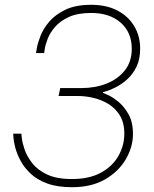

<svg xmlns="http://www.w3.org/2000/svg" viewBox="-20 -770 640 800"><path d="M280 10Q218 10 175.5 -6Q133 -22 106.5 -47.5Q80 -73 65 -101.5Q50 -130 43.5 -155.5Q37 -181 36 -197Q35 -213 35 -213H69Q69 -213 71 -194Q73 -175 82.5 -147Q92 -119 114 -90.5Q136 -62 176 -43Q216 -24 280 -24Q352 -24 400.5 -50.5Q449 -77 473.5 -120.5Q498 -164 498 -213Q498 -259 479 -289.5Q460 -320 430.5 -337.5Q401 -355 368 -362.5Q335 -370 306 -370H224L231 -403H319Q376 -403 423.5 -421.5Q471 -440 500 -476.5Q529 -513 529 -567Q529 -635 483 -675.5Q437 -716 360 -716Q303 -716 266.5 -699Q230 -682 209 -657.5Q188 -633 178.5 -608Q169 -583 166.5 -566Q164 -549 164 -549H130Q130 -549 133.5 -569.5Q137 -590 148.5 -620Q160 -650 185 -679.5Q210 -709 252.5 -729.5Q295 -750 360 -750Q423 -750 468.5 -726.5Q514 -703 539 -661.5Q564 -620 564 -567Q564 -523 548.5 -491.5Q533 -460 510 -439.5Q487 -419 463.5 -407Q440 -395 424.5 -390.5Q409 -386 409 -386V-383Q409 -383 428 -375Q447 -367 471.5 -347.5Q496 -328 515 -295Q534 -262 534 -211Q534 -158 504.5 -107Q475 -56 418.5 -23Q362 10 280 10Z"/></svg>

Font: Be Vietnam Pro Thin
Style: Italic
Weight: 100
Italic angle: -12°
Designer: Lam Bao, Tony Le, Vietanh Nguyen
Foundry: Yellow Type Foundry
Version: Version 1.002; ttfautohint (v1.8.3)